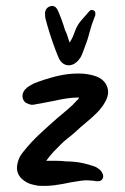

<svg xmlns="http://www.w3.org/2000/svg" viewBox="-20 -645 417 640"><path d="M134 -109Q153 -109 168.5 -109Q184 -109 200 -107Q252 -107 300 -88Q307 -84 312.5 -79.5Q318 -75 321 -68Q327 -57 321.5 -48.5Q316 -40 305 -41Q299 -41 294.5 -42Q290 -43 285 -43Q267 -45 249.5 -42.5Q232 -40 215 -37Q188 -31 161 -27.5Q134 -24 107 -26Q94 -28 82.5 -31.5Q71 -35 60 -43Q29 -65 39 -103Q43 -121 56 -137Q82 -170 112 -198Q142 -226 173 -253Q190 -267 206.5 -281Q223 -295 237 -311Q243 -315 243 -320Q221 -320 199.5 -316.5Q178 -313 156 -308Q143 -306 129.5 -303Q116 -300 102 -298Q92 -295 83 -296Q75 -298 68 -301.5Q61 -305 57 -314Q51 -331 63 -346Q70 -354 78 -358.5Q86 -363 93 -367Q129 -381 166.5 -390.5Q204 -400 242 -400Q272 -400 299 -391Q327 -381 336.5 -357.5Q346 -334 332 -308Q321 -287 303 -269Q287 -253 268 -237.5Q249 -222 231 -205Q220 -195 207 -185Q194 -175 183 -164Q171 -152 158.5 -139Q146 -126 134 -109ZM212 -503Q219 -514 223 -523Q227 -532 230 -541Q237 -561 250.5 -576.5Q264 -592 278 -608Q284 -614 290 -611Q298 -609 298 -599Q298 -593 296 -590Q285 -563 278 -535.5Q271 -508 260 -481Q257 -472 253 -462.5Q249 -453 242 -445Q226 -426 206.5 -427.5Q187 -429 176 -451Q165 -477 156 -503Q147 -529 139 -556Q138 -561 136 -567Q134 -573 133 -578Q131 -584 130.5 -590.5Q130 -597 130 -602Q132 -621 151 -625Q165 -627 173 -610Q180 -594 186 -577.5Q192 -561 197 -544Q202 -535 205 -524.5Q208 -514 212 -503Z"/></svg>

Font: Delicious Handrawn
Style: Regular
Weight: 400
Designer: Agung Rohmat
Foundry: Agung Rohmat
Version: Version 1.002; ttfautohint (v1.8.4.7-5d5b);gftools[0.9.27]